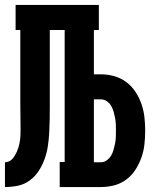

<svg xmlns="http://www.w3.org/2000/svg" viewBox="-20 -755 640 775"><path d="M0 0V-100Q8 -100 16 -103.5Q24 -107 29.5 -113Q35 -119 39.5 -126.5Q44 -134 47.5 -141.5Q51 -149 53.5 -157Q56 -165 58 -173.5Q60 -182 61 -190Q62 -198 62.5 -206.5Q63 -215 63 -223.5Q63 -232 63 -240Q63 -264 62.5 -287.5Q62 -311 62 -335V-634H43V-735H379V-634H359V-455H387Q415 -455 441.5 -447.5Q468 -440 490 -423.5Q512 -407 527 -384Q542 -361 551 -335Q560 -309 563 -282Q566 -255 566 -227Q566 -200 563 -172.5Q560 -145 551 -119.5Q542 -94 527 -70.5Q512 -47 490 -30.5Q468 -14 441.5 -7Q415 0 387 0H221V-101H241V-634H181V-335Q181 -332 181 -329Q181 -326 181 -323Q181 -296 180.5 -269.5Q180 -243 178.5 -216.5Q177 -190 173 -164Q169 -138 160 -113Q151 -88 136.5 -65.5Q122 -43 100.5 -27Q79 -11 53 -5.5Q27 0 0 0ZM359 -100H387Q400 -100 411 -108Q422 -116 428.5 -127Q435 -138 438.5 -150.5Q442 -163 444.5 -176Q447 -189 447.5 -201.5Q448 -214 448 -227Q448 -240 447.5 -253Q447 -266 444.5 -279Q442 -292 438.5 -304.5Q435 -317 428.5 -328Q422 -339 411 -346.5Q400 -354 387 -354H359Z"/></svg>

Font: Iosevka Curly Slab Extended
Style: Bold
Weight: 700
Width: 7
Monospace: yes
Designer: Belleve Invis
Foundry: Belleve Invis
Version: Version 11.1.0; ttfautohint (v1.8.3)